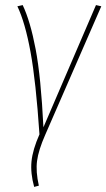

<svg xmlns="http://www.w3.org/2000/svg" viewBox="-20 -543 421 760"><path d="M69.8 -522.9Q100.1 -459 121.1 -348.4Q142.1 -237.8 151.9 -39.1L359.9 -522.9L380.9 -518.1L159.2 -9.8Q132.3 51.3 126.7 93.8Q121.1 136.2 133.8 191.9L115.2 196.8Q100.1 142.1 104.7 95.7Q109.4 49.3 136.2 -11.2Q122.1 -221.2 100.8 -337.4Q79.6 -453.6 48.8 -518.1Z"/></svg>

Font: Fira Sans Compressed Thin
Style: Italic
Weight: 100
Width: 3
Italic angle: -8°
Designer: Carrois Corporate & Edenspiekermann AG
Foundry: Carrois Corporate GbR & Edenspiekermann AG
Version: Version 4.203;PS 004.203;hotconv 1.0.88;makeotf.lib2.5.64775